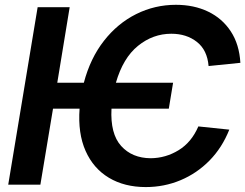

<svg xmlns="http://www.w3.org/2000/svg" viewBox="-20 -757 1005 787"><path d="M689.5 -418 671.9 -311.5H437Q431.6 -208.5 476.6 -158.7Q521.5 -108.9 597.7 -108.4Q659.2 -108.9 712.2 -141.4Q765.1 -173.8 793 -238.8L919.9 -225.6Q890.6 -151.9 838.9 -99.1Q787.1 -46.4 720 -18.3Q652.8 9.8 577.6 9.8Q490.2 9.8 426.5 -28.3Q362.8 -66.4 330.8 -138.4Q298.8 -210.4 306.2 -311.5H197.3L145.5 0H13.7L134.3 -727.5H265.6L214.8 -418H323.7Q350.1 -518.1 406 -589.6Q461.9 -661.1 538.1 -699.2Q614.3 -737.3 701.2 -737.3Q774.9 -737.3 833 -709.5Q891.1 -681.6 926 -628.4Q960.9 -575.2 965.3 -499.5L835 -486.3Q829.6 -551.8 787.1 -585.2Q744.6 -618.7 682.1 -618.7Q606.9 -618.7 545.7 -569.1Q484.4 -519.5 455.1 -418Z"/></svg>

Font: Inter Display Semi Bold
Style: Italic
Weight: 600
Italic angle: -9.39999°
Designer: Rasmus Andersson
Foundry: rsms
Version: Version 4.000;git-4fc901f